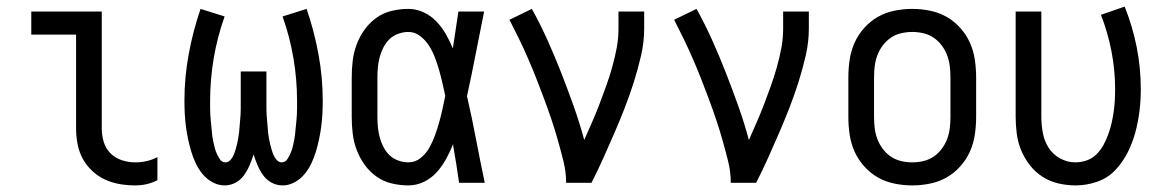

<svg xmlns="http://www.w3.org/2000/svg" viewBox="-20 -555 3540 583"><path d="M391 8Q367 8 343.5 4Q320 0 298.5 -10Q277 -20 259.5 -36.5Q242 -53 231 -73.5Q220 -94 215.5 -117.5Q211 -141 211 -165V-450H75V-520H289V-165Q289 -144 295 -124Q301 -104 315.5 -89.5Q330 -75 350 -68.5Q370 -62 391 -62Q409 -62 426 -66Q443 -70 458 -78V-8Q443 0 426 4Q409 8 391 8Z M662 8Q643 8 625.5 -1.5Q608 -11 595.5 -26Q583 -41 574.5 -59Q566 -77 560.5 -95.5Q555 -114 551 -133Q547 -152 544.5 -171.5Q542 -191 541 -210.5Q540 -230 540 -249Q540 -320 553 -390.5Q566 -461 589 -528L662 -505Q640 -443 629 -378.5Q618 -314 618 -248Q618 -238 618 -228Q618 -218 618.5 -208Q619 -198 620 -188Q621 -178 622 -168Q623 -158 624 -148Q625 -138 627 -128Q629 -118 631.5 -108Q634 -98 638 -89Q642 -80 648 -71Q654 -62 665 -62Q673 -62 679.5 -69Q686 -76 689.5 -84.5Q693 -93 695.5 -101.5Q698 -110 700 -118.5Q702 -127 703.5 -136Q705 -145 706 -153.5Q707 -162 707.5 -171Q708 -180 709 -189Q710 -198 710.5 -207Q711 -216 711 -224.5Q711 -233 711 -242Q711 -251 711 -260V-338H789V-260Q789 -251 789 -242Q789 -233 789 -224.5Q789 -216 789.5 -207Q790 -198 791 -189Q792 -180 792.5 -171Q793 -162 794 -153.5Q795 -145 796.5 -136Q798 -127 800 -118.5Q802 -110 804.5 -101.5Q807 -93 810.5 -84.5Q814 -76 820.5 -69Q827 -62 835 -62Q846 -62 852 -71Q858 -80 862 -89Q866 -98 868.5 -108Q871 -118 873 -128Q875 -138 876 -148Q877 -158 878 -168Q879 -178 880 -188Q881 -198 881.5 -208Q882 -218 882 -228Q882 -238 882 -248Q882 -314 871 -378.5Q860 -443 838 -505L911 -528Q934 -461 947 -390.5Q960 -320 960 -249Q960 -230 959 -210.5Q958 -191 955.5 -171.5Q953 -152 949 -133Q945 -114 939.5 -95.5Q934 -77 925.5 -59Q917 -41 904.5 -26Q892 -11 874.5 -1.5Q857 8 838 8Q820 8 804.5 -0.5Q789 -9 779 -23Q769 -37 762 -53.5Q755 -70 750 -86Q745 -70 738 -53.5Q731 -37 721 -23Q711 -9 695.5 -0.5Q680 8 662 8Z M1220 8Q1195 8 1169.5 2Q1144 -4 1123 -19Q1102 -34 1087 -55Q1072 -76 1063 -100Q1054 -124 1051 -149Q1048 -174 1048 -200V-320Q1048 -346 1051 -371Q1054 -396 1063 -420Q1072 -444 1087 -465Q1102 -486 1123 -501Q1144 -516 1169.5 -522Q1195 -528 1220 -528Q1244 -528 1266.5 -517.5Q1289 -507 1305.5 -489.5Q1322 -472 1334 -451Q1346 -430 1355 -408Q1359 -436 1363.5 -464Q1368 -492 1372 -520H1450Q1437 -456 1424.5 -391.5Q1412 -327 1398 -263Q1413 -198 1425.5 -132Q1438 -66 1452 0H1374Q1370 -28 1365.5 -56.5Q1361 -85 1356 -113V-118Q1347 -95 1335 -73Q1323 -51 1306.5 -32.5Q1290 -14 1267.5 -3Q1245 8 1220 8ZM1220 -62Q1241 -62 1257.5 -75.5Q1274 -89 1284 -107Q1294 -125 1301 -144.5Q1308 -164 1313.5 -183.5Q1319 -203 1323.5 -223.5Q1328 -244 1332 -264Q1328 -283 1323.5 -302.5Q1319 -322 1313.5 -341.5Q1308 -361 1301 -379.5Q1294 -398 1283.5 -415Q1273 -432 1256.5 -445Q1240 -458 1220 -458Q1205 -458 1189.5 -452.5Q1174 -447 1163 -436.5Q1152 -426 1144.5 -411.5Q1137 -397 1133 -382Q1129 -367 1127.5 -351.5Q1126 -336 1126 -320V-200Q1126 -184 1127.5 -168.5Q1129 -153 1133 -138Q1137 -123 1144.5 -108.5Q1152 -94 1163 -83.5Q1174 -73 1189.5 -67.5Q1205 -62 1220 -62Z M1699 0Q1699 -33 1691 -65Q1683 -97 1674 -129Q1665 -161 1654.5 -192Q1644 -223 1632.5 -254Q1621 -285 1609 -315.5Q1597 -346 1584 -376Q1571 -406 1556.5 -436Q1542 -466 1527 -495L1595 -528Q1621 -481 1643 -432Q1665 -383 1684.5 -333Q1704 -283 1722 -232.5Q1740 -182 1754 -130Q1766 -157 1778 -184.5Q1790 -212 1800.5 -239.5Q1811 -267 1821 -295Q1831 -323 1839 -351.5Q1847 -380 1852.5 -409Q1858 -438 1858 -468V-520H1936V-468Q1936 -427 1926.5 -386Q1917 -345 1904.5 -305.5Q1892 -266 1877 -227.5Q1862 -189 1845.5 -151Q1829 -113 1812 -75Q1795 -37 1776 0Z M2199 0Q2199 -33 2191 -65Q2183 -97 2174 -129Q2165 -161 2154.5 -192Q2144 -223 2132.5 -254Q2121 -285 2109 -315.5Q2097 -346 2084 -376Q2071 -406 2056.5 -436Q2042 -466 2027 -495L2095 -528Q2121 -481 2143 -432Q2165 -383 2184.5 -333Q2204 -283 2222 -232.5Q2240 -182 2254 -130Q2266 -157 2278 -184.5Q2290 -212 2300.5 -239.5Q2311 -267 2321 -295Q2331 -323 2339 -351.5Q2347 -380 2352.5 -409Q2358 -438 2358 -468V-520H2436V-468Q2436 -427 2426.5 -386Q2417 -345 2404.5 -305.5Q2392 -266 2377 -227.5Q2362 -189 2345.5 -151Q2329 -113 2312 -75Q2295 -37 2276 0Z M2750 8Q2723 8 2696 2.5Q2669 -3 2646 -16Q2623 -29 2604.5 -49.5Q2586 -70 2575 -94.5Q2564 -119 2560 -146Q2556 -173 2556 -200V-320Q2556 -347 2560 -374Q2564 -401 2575 -425.5Q2586 -450 2604.5 -470.5Q2623 -491 2646 -504Q2669 -517 2696 -522.5Q2723 -528 2750 -528Q2777 -528 2804 -522.5Q2831 -517 2854 -504Q2877 -491 2895.5 -470.5Q2914 -450 2925 -425.5Q2936 -401 2940 -374Q2944 -347 2944 -320V-200Q2944 -173 2940 -146Q2936 -119 2925 -94.5Q2914 -70 2895.5 -49.5Q2877 -29 2854 -16Q2831 -3 2804 2.5Q2777 8 2750 8ZM2750 -62Q2767 -62 2784 -66Q2801 -70 2815 -79.5Q2829 -89 2839.5 -103Q2850 -117 2856 -133Q2862 -149 2864 -166Q2866 -183 2866 -200V-320Q2866 -337 2864 -354Q2862 -371 2856 -387Q2850 -403 2839.5 -417Q2829 -431 2815 -440.5Q2801 -450 2784 -454Q2767 -458 2750 -458Q2733 -458 2716 -454Q2699 -450 2685 -440.5Q2671 -431 2660.5 -417Q2650 -403 2644 -387Q2638 -371 2636 -354Q2634 -337 2634 -320V-200Q2634 -183 2636 -166Q2638 -149 2644 -133Q2650 -117 2660.5 -103Q2671 -89 2685 -79.5Q2699 -70 2716 -66Q2733 -62 2750 -62Z M3246 8Q3220 8 3194 2Q3168 -4 3146 -18Q3124 -32 3107.5 -53Q3091 -74 3081 -98Q3071 -122 3067.5 -148Q3064 -174 3064 -200V-520H3142V-200Q3142 -176 3146.5 -151.5Q3151 -127 3164 -106.5Q3177 -86 3199 -74Q3221 -62 3245 -62Q3263 -62 3280 -68Q3297 -74 3309.5 -86.5Q3322 -99 3330.5 -114.5Q3339 -130 3345 -146.5Q3351 -163 3355 -180Q3359 -197 3361.5 -214.5Q3364 -232 3365 -249.5Q3366 -267 3366 -285Q3366 -342 3355 -399Q3344 -456 3323 -510L3395 -535Q3419 -475 3431.5 -412Q3444 -349 3444 -284Q3444 -251 3440 -218Q3436 -185 3427.5 -153.5Q3419 -122 3404 -92Q3389 -62 3366 -38Q3343 -14 3311 -3Q3279 8 3246 8Z"/></svg>

Font: Iosevka Fuck
Style: Regular
Weight: 400
Monospace: yes
Designer: Belleve Invis
Foundry: Belleve Invis
Version: Version 28.0.7; ttfautohint (v1.8.3)